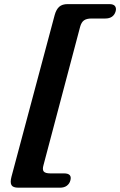

<svg xmlns="http://www.w3.org/2000/svg" viewBox="-20 -766 571 913"><path d="M361 -638.5 187 18.5Q180.5 40.5 188 49.5Q195.5 58.5 219.5 58.5H284.5Q324 58.5 314.5 92.5Q310.5 107.5 298 117Q285.5 126.5 265 126.5H67.5Q41.5 126.5 34.5 114Q27.5 101.5 34.5 74.5L240 -694.5Q247.5 -721.5 261.8 -734Q276 -746.5 302 -746.5H499.5Q520 -746.5 527 -736.8Q534 -727 530 -712.5Q520 -678 480.5 -678H415.5Q392 -678 379.5 -669.2Q367 -660.5 361 -638.5Z"/></svg>

Font: Fraunces 9pt S050
Style: Bold Italic
Weight: 700
Italic angle: -16°
Version: Version 1.000; ttfautohint (v1.8.3)